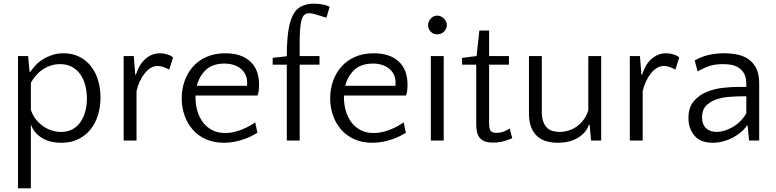

<svg xmlns="http://www.w3.org/2000/svg" viewBox="-20 -765 4225 1045"><path d="M325 -475Q376 -475 414 -455Q452 -435 477 -402Q502 -369 514.5 -325.5Q527 -282 527 -234Q527 -184 513.5 -139.5Q500 -95 473.5 -61.5Q447 -28 407 -8Q367 12 314 12Q247 12 204 -17Q161 -46 148 -89V260H78V-460H133L141 -374H145Q157 -392 174.5 -410.5Q192 -429 215 -443Q238 -457 265.5 -466Q293 -475 325 -475ZM307 -416Q259 -416 217.5 -390Q176 -364 148 -315V-168Q157 -139 174 -117Q191 -95 213.5 -79Q236 -63 261.5 -55Q287 -47 313 -47Q348 -47 374 -61Q400 -75 417.5 -100Q435 -125 444 -158Q453 -191 453 -229Q453 -265 444.5 -299Q436 -333 418 -359Q400 -385 372.5 -400.5Q345 -416 307 -416Z M901 -386Q885 -395 869 -400.5Q853 -406 838 -406Q818 -406 800 -395Q782 -384 767 -365Q752 -346 740.5 -321Q729 -296 723 -269V0H653V-460H708L716 -359H720Q727 -382 738.5 -403Q750 -424 766.5 -440Q783 -456 804 -465.5Q825 -475 852 -475Q871 -475 892 -468.5Q913 -462 922 -452Z M1206 -475Q1294 -475 1342 -430.5Q1390 -386 1390 -305Q1390 -288 1388 -270.5Q1386 -253 1381 -245H1044V-235Q1044 -197 1054 -162Q1064 -127 1084 -100Q1104 -73 1134.5 -57Q1165 -41 1207 -41Q1231 -41 1254 -46.5Q1277 -52 1298 -60.5Q1319 -69 1337 -79Q1355 -89 1369 -99L1381 -42Q1368 -34 1349 -24.5Q1330 -15 1307 -7Q1284 1 1256.5 6.5Q1229 12 1199 12Q1143 12 1100 -7.5Q1057 -27 1028 -60.5Q999 -94 984 -138Q969 -182 969 -230Q969 -279 984.5 -323.5Q1000 -368 1030 -402Q1060 -436 1104.5 -455.5Q1149 -475 1206 -475ZM1203 -419Q1137 -419 1100.5 -384.5Q1064 -350 1051 -298H1324Q1325 -303 1325 -307Q1325 -311 1325 -316Q1325 -341 1315 -360.5Q1305 -380 1288 -393Q1271 -406 1249 -412.5Q1227 -419 1203 -419Z M1541 -413H1464V-450L1541 -459Q1541 -515 1544.5 -555Q1548 -595 1554 -622.5Q1560 -650 1567.5 -667.5Q1575 -685 1582 -696Q1601 -724 1629 -734.5Q1657 -745 1687 -745Q1691 -745 1701 -744.5Q1711 -744 1723.5 -742.5Q1736 -741 1749 -737.5Q1762 -734 1774 -728L1757 -669Q1754 -669 1743 -672.5Q1732 -676 1718.5 -680.5Q1705 -685 1689.5 -689Q1674 -693 1662 -693Q1647 -693 1637 -684.5Q1627 -676 1621.5 -656.5Q1616 -637 1613.5 -605Q1611 -573 1611 -526V-460H1719V-413H1611V0H1541Z M2014 -475Q2102 -475 2150 -430.5Q2198 -386 2198 -305Q2198 -288 2196 -270.5Q2194 -253 2189 -245H1852V-235Q1852 -197 1862 -162Q1872 -127 1892 -100Q1912 -73 1942.5 -57Q1973 -41 2015 -41Q2039 -41 2062 -46.5Q2085 -52 2106 -60.5Q2127 -69 2145 -79Q2163 -89 2177 -99L2189 -42Q2176 -34 2157 -24.5Q2138 -15 2115 -7Q2092 1 2064.5 6.5Q2037 12 2007 12Q1951 12 1908 -7.5Q1865 -27 1836 -60.5Q1807 -94 1792 -138Q1777 -182 1777 -230Q1777 -279 1792.5 -323.5Q1808 -368 1838 -402Q1868 -436 1912.5 -455.5Q1957 -475 2014 -475ZM2011 -419Q1945 -419 1908.5 -384.5Q1872 -350 1859 -298H2132Q2133 -303 2133 -307Q2133 -311 2133 -316Q2133 -341 2123 -360.5Q2113 -380 2096 -393Q2079 -406 2057 -412.5Q2035 -419 2011 -419Z M2395 0H2325V-460H2395ZM2310 -628Q2310 -648 2324.5 -664Q2339 -680 2360 -680Q2380 -680 2396 -664Q2412 -648 2412 -628Q2412 -607 2396 -592.5Q2380 -578 2360 -578Q2339 -578 2324.5 -592.5Q2310 -607 2310 -628Z M2572 -413H2495V-450L2574 -460L2589 -599H2642V-460H2750V-413H2642V-94Q2642 -62 2651.5 -52Q2661 -42 2681 -42Q2704 -42 2722 -49Q2740 -56 2754 -66L2768 -13Q2751 -5 2723.5 3Q2696 11 2663 11Q2631 11 2613 2Q2595 -7 2586 -22Q2577 -37 2574.5 -55.5Q2572 -74 2572 -92Z M2929 -460V-156Q2929 -125 2936.5 -104Q2944 -83 2956.5 -70.5Q2969 -58 2986.5 -52.5Q3004 -47 3025 -47Q3050 -47 3074.5 -54.5Q3099 -62 3120 -77Q3141 -92 3157 -114Q3173 -136 3182 -165V-460H3252V0H3197L3189 -86H3185Q3172 -44 3127 -16Q3082 12 3015 12Q2983 12 2954.5 4Q2926 -4 2905 -22.5Q2884 -41 2871.5 -71.5Q2859 -102 2859 -147V-460Z M3656 -386Q3640 -395 3624 -400.5Q3608 -406 3593 -406Q3573 -406 3555 -395Q3537 -384 3522 -365Q3507 -346 3495.5 -321Q3484 -296 3478 -269V0H3408V-460H3463L3471 -359H3475Q3482 -382 3493.5 -403Q3505 -424 3521.5 -440Q3538 -456 3559 -465.5Q3580 -475 3607 -475Q3626 -475 3647 -468.5Q3668 -462 3677 -452Z M4057 0 4049 -82H4045Q4033 -63 4013 -46Q3993 -29 3968.5 -16Q3944 -3 3915.5 4.5Q3887 12 3859 12Q3793 12 3760 -26.5Q3727 -65 3727 -123Q3727 -180 3756 -214Q3785 -248 3827 -265Q3869 -282 3915.5 -287Q3962 -292 3997 -292H4042V-304Q4042 -342 4031.5 -362Q4021 -382 4001 -396Q3984 -407 3964.5 -411.5Q3945 -416 3913 -416Q3871 -416 3839 -405Q3807 -394 3777 -376L3761 -436Q3828 -475 3921 -475Q3958 -475 3991 -468.5Q4024 -462 4049 -446Q4078 -428 4095 -395Q4112 -362 4112 -313V0ZM3880 -47Q3921 -47 3967 -73Q4013 -99 4042 -148V-241H4033Q3992 -241 3951 -238Q3910 -235 3876.5 -223Q3843 -211 3822 -188.5Q3801 -166 3801 -127Q3801 -88 3822.5 -67.5Q3844 -47 3880 -47Z"/></svg>

Font: Quattrocento Sans
Style: Regular
Weight: 400
Designer: Pablo Impallari
Foundry: Pablo Impallari, Igino Marini, Brenda Gallo
Version: Version 2.000